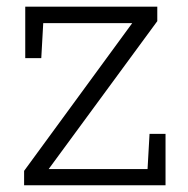

<svg xmlns="http://www.w3.org/2000/svg" viewBox="-20 -548 556 568"><path d="M416.5 -47.9 422.4 -151.9H469.7V0H51.3V-42.5L371.1 -479.5H107.9L102.1 -376H54.7V-528.3H445.3V-485.4L124 -47.9Z"/></svg>

Font: Suwannaphum Light
Style: Regular
Weight: 300
Designer: Danh Hong
Version: Version 8.002; ttfautohint (v1.8.3)